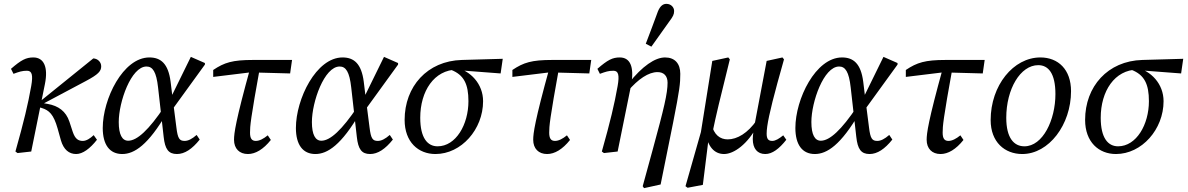

<svg xmlns="http://www.w3.org/2000/svg" viewBox="-20 -786 6164 996"><path d="M60 0 71 8 142 0 213 -350C231 -439 207 -488 153 -488C115 -488 90 -475 37 -429L50 -403C80 -414 95 -419 120 -419C146 -419 152 -397 142 -340C125 -244 104 -156 60 0ZM375 13C409 13 447 -15 483 -61L466 -85C448 -68 428 -55 410 -55C387 -55 370 -64 357 -103L340 -155C322 -209 283 -237 227 -247L192 -253L189 -240L426 -366C490 -400 505 -417 505 -442C505 -464 487 -482 464 -483L183 -256L173 -248H168V-234L196 -226C235 -214 258 -193 279 -119L296 -58C310 -10 338 13 375 13Z M614 13C677 13 749 -34 846 -201H852L833 -233C752 -112 691 -56 645 -56C614 -56 596 -87 596 -153C596 -257 660 -441 740 -441C772 -441 791 -414 800 -332L829 -76C836 -12 854 13 898 13C938 13 977 -13 1016 -62L1000 -86C976 -65 956 -55 938 -55C911 -55 902 -67 895 -125L879 -250L876 -272L865 -362C853 -456 814 -488 755 -488C618 -488 513 -272 513 -122C513 -35 549 13 614 13ZM869 -211 1043 -451V-459L970 -491L862 -271L869 -211Z M1086 -387 1274 -410H1300L1485 -405L1495 -475H1292C1187 -475 1144 -462 1086 -423V-387ZM1266 13C1305 13 1346 -11 1385 -60L1369 -84C1347 -66 1326 -55 1307 -55C1286 -55 1277 -68 1277 -98C1277 -131 1279 -164 1330 -445L1279 -436C1202 -158 1194 -94 1194 -61C1194 -15 1222 13 1266 13Z M1616 13C1679 13 1751 -34 1848 -201H1854L1835 -233C1754 -112 1693 -56 1647 -56C1616 -56 1598 -87 1598 -153C1598 -257 1662 -441 1742 -441C1774 -441 1793 -414 1802 -332L1831 -76C1838 -12 1856 13 1900 13C1940 13 1979 -13 2018 -62L2002 -86C1978 -65 1958 -55 1940 -55C1913 -55 1904 -67 1897 -125L1881 -250L1878 -272L1867 -362C1855 -456 1816 -488 1757 -488C1620 -488 1515 -272 1515 -122C1515 -35 1551 13 1616 13ZM1871 -211 2045 -451V-459L1972 -491L1864 -271L1871 -211Z M2239 13C2373 13 2486 -115 2486 -261C2486 -350 2422 -420 2338 -438L2319 -424C2387 -398 2410 -349 2410 -261C2410 -140 2345 -27 2250 -27C2198 -27 2160 -70 2160 -175C2160 -313 2232 -424 2351 -425L2367 -421L2577 -405L2588 -481L2376 -475C2196 -470 2079 -337 2079 -164C2079 -49 2150 13 2239 13Z M2638 -387 2826 -410H2852L3037 -405L3047 -475H2844C2739 -475 2696 -462 2638 -423V-387ZM2818 13C2857 13 2898 -11 2937 -60L2921 -84C2899 -66 2878 -55 2859 -55C2838 -55 2829 -68 2829 -98C2829 -131 2831 -164 2882 -445L2831 -436C2754 -158 2746 -94 2746 -61C2746 -15 2774 13 2818 13Z M3102 0 3113 8 3184 0 3255 -350C3270 -440 3249 -488 3195 -488C3157 -488 3132 -475 3079 -429L3092 -403C3122 -414 3137 -419 3162 -419C3188 -419 3194 -397 3184 -340C3167 -244 3146 -156 3102 0ZM3314 180 3321 190 3407 171 3472 -151C3506 -323 3509 -352 3509 -403C3509 -456 3481 -488 3430 -488C3378 -488 3312 -443 3241 -354H3226L3235 -311C3291 -377 3345 -412 3391 -412C3423 -412 3443 -393 3443 -357C3443 -302 3425 -226 3366 -10L3314 180ZM3330 -559 3359 -544C3390 -588 3422 -632 3453 -676C3471 -700 3477 -711 3477 -729C3477 -748 3461 -766 3437 -766C3420 -766 3405 -756 3393 -727C3373 -671 3351 -615 3330 -559Z M3547 188 3626 173 3658 -84 3677 -103C3694 -186 3714 -269 3766 -478L3758 -488L3675 -470L3616 -101L3536 180L3547 188ZM3736 13C3787 13 3859 -38 3910 -136H3917L3906 -163C3859 -95 3804 -63 3755 -63C3716 -63 3683 -86 3671 -143L3642 -94C3651 -27 3685 13 3736 13ZM3950 13C3986 13 4022 -14 4059 -61L4043 -84C4022 -67 4003 -55 3986 -55C3965 -55 3957 -66 3957 -93C3957 -134 3973 -209 4013 -356L4047 -478L4039 -488L3957 -470L3897 -153L3895 -144C3891 -123 3885 -86 3885 -65C3885 -15 3909 13 3950 13Z M4207 13C4270 13 4342 -34 4439 -201H4445L4426 -233C4345 -112 4284 -56 4238 -56C4207 -56 4189 -87 4189 -153C4189 -257 4253 -441 4333 -441C4365 -441 4384 -414 4393 -332L4422 -76C4429 -12 4447 13 4491 13C4531 13 4570 -13 4609 -62L4593 -86C4569 -65 4549 -55 4531 -55C4504 -55 4495 -67 4488 -125L4472 -250L4469 -272L4458 -362C4446 -456 4407 -488 4348 -488C4211 -488 4106 -272 4106 -122C4106 -35 4142 13 4207 13ZM4462 -211 4636 -451V-459L4563 -491L4455 -271L4462 -211Z M4679 -387 4867 -410H4893L5078 -405L5088 -475H4885C4780 -475 4737 -462 4679 -423V-387ZM4859 13C4898 13 4939 -11 4978 -60L4962 -84C4940 -66 4919 -55 4900 -55C4879 -55 4870 -68 4870 -98C4870 -131 4872 -164 4923 -445L4872 -436C4795 -158 4787 -94 4787 -61C4787 -15 4815 13 4859 13Z M5283 13C5421 13 5536 -139 5536 -313C5536 -426 5469 -488 5377 -488C5237 -488 5119 -343 5119 -163C5119 -49 5192 13 5283 13ZM5294 -27C5240 -27 5200 -70 5200 -175C5200 -324 5273 -448 5366 -448C5418 -448 5455 -406 5455 -298C5455 -164 5390 -27 5294 -27Z M5769 13C5903 13 6016 -115 6016 -261C6016 -350 5952 -420 5868 -438L5849 -424C5917 -398 5940 -349 5940 -261C5940 -140 5875 -27 5780 -27C5728 -27 5690 -70 5690 -175C5690 -313 5762 -424 5881 -425L5897 -421L6107 -405L6118 -481L5906 -475C5726 -470 5609 -337 5609 -164C5609 -49 5680 13 5769 13Z"/></svg>

Font: Source Serif 4 Variable
Style: Italic
Weight: 400
Italic angle: -12°
Designer: Frank Grießhammer
Foundry: Adobe Systems Incorporated
Version: Version 4.004;hotconv 1.0.116;makeotfexe 2.5.65601